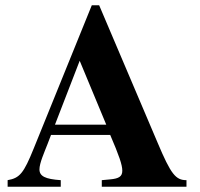

<svg xmlns="http://www.w3.org/2000/svg" viewBox="-20 -710 762 730"><path d="M384 -236H189L283 -479ZM689 0V-25C648 -25 630 -47 579 -168L357 -690H329L108 -145C70 -51 55 -33 9 -25V0H211V-25C152 -29 130 -40 130 -66C130 -90 149 -132 161 -163L174 -197H399C433 -118 445 -83 445 -61C445 -39 432 -31 399 -28L367 -25V0Z"/></svg>

Font: XITS Math
Style: Bold
Weight: 700
Designer: MicroPress Inc., with final additions and corrections provided by Coen Hoffman, Elsevier (retired)
Version: Version 1.302